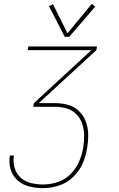

<svg xmlns="http://www.w3.org/2000/svg" viewBox="-20 -771 616 996"><path d="M204 205Q245 205 286 191.5Q327 178 359.5 147Q392 116 409 76.5Q426 37 432 -4Q438 -39 437.5 -73.5Q437 -108 425.5 -139.5Q414 -171 390.5 -194Q367 -217 334.5 -226.5Q302 -236 267 -236H181L480 -511L483 -530H127L124 -511H454L156 -236L152 -217H267Q298 -217 327 -208Q356 -199 376.5 -178Q397 -157 406.5 -128.5Q416 -100 416.5 -69Q417 -38 412 -7Q406 30 390.5 66.5Q375 103 346 132Q317 161 279 173.5Q241 186 204 186Q171 186 140.5 178.5Q110 171 87.5 151Q65 131 56 100Q47 69 52 38L53 36H32L31 38Q25 74 35.5 108.5Q46 143 72 165.5Q98 188 132.5 196.5Q167 205 204 205ZM316 -580H339L474 -737L456 -751L330 -598L255 -749L234 -739Z"/></svg>

Font: Iosevka Sparkle Thin
Style: Italic
Weight: 100
Italic angle: -9°
Designer: Belleve Invis
Foundry: Belleve Invis
Version: Version 4.5.0; ttfautohint (v1.8.3)